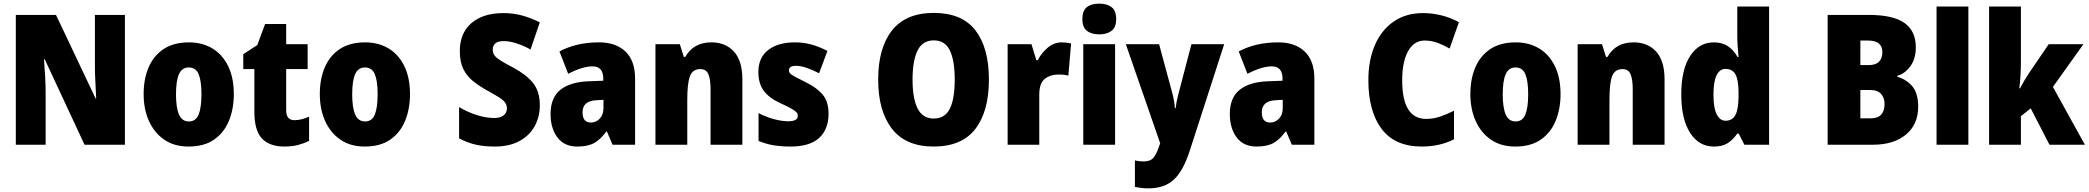

<svg xmlns="http://www.w3.org/2000/svg" viewBox="-20 -796 11487 1056"><path d="M667 0H445L226 -470H222Q226 -421 228.5 -372.5Q231 -324 231 -289V0H67V-714H288L506 -254H509Q507 -299 504.5 -346Q502 -393 502 -427V-714H667Z M1266 -278Q1266 -198 1239.5 -132.5Q1213 -67 1158 -28.5Q1103 10 1017 10Q938 10 883 -28Q828 -66 799 -131Q770 -196 770 -278Q770 -363 798 -427Q826 -491 881 -527Q936 -563 1020 -563Q1092 -563 1147.5 -530Q1203 -497 1234.5 -433Q1266 -369 1266 -278ZM948 -277Q948 -204 964.5 -166Q981 -128 1019 -128Q1057 -128 1072.5 -166Q1088 -204 1088 -278Q1088 -351 1072.5 -388Q1057 -425 1018 -425Q981 -425 964.5 -388.5Q948 -352 948 -277Z M1600 -135Q1619 -135 1638.5 -140Q1658 -145 1680 -154V-21Q1651 -7 1619 1.5Q1587 10 1544 10Q1463 10 1421 -34Q1379 -78 1379 -182V-416H1318V-498L1395 -548L1438 -664H1554V-553H1672V-416H1554V-189Q1554 -135 1600 -135Z M2235 -278Q2235 -198 2208.5 -132.5Q2182 -67 2127 -28.5Q2072 10 1986 10Q1907 10 1852 -28Q1797 -66 1768 -131Q1739 -196 1739 -278Q1739 -363 1767 -427Q1795 -491 1850 -527Q1905 -563 1989 -563Q2061 -563 2116.5 -530Q2172 -497 2203.5 -433Q2235 -369 2235 -278ZM1917 -277Q1917 -204 1933.5 -166Q1950 -128 1988 -128Q2026 -128 2041.5 -166Q2057 -204 2057 -278Q2057 -351 2041.5 -388Q2026 -425 1987 -425Q1950 -425 1933.5 -388.5Q1917 -352 1917 -277Z M2949 -217Q2949 -154 2921 -102.5Q2893 -51 2837.5 -20.5Q2782 10 2701 10Q2643 10 2598 0Q2553 -10 2505 -35V-207Q2554 -178 2604.5 -162.5Q2655 -147 2697 -147Q2733 -147 2750.5 -162Q2768 -177 2768 -200Q2768 -217 2759 -230.5Q2750 -244 2727 -259Q2704 -274 2662 -297Q2615 -323 2581 -350.5Q2547 -378 2528 -417Q2509 -456 2509 -515Q2509 -614 2573 -669Q2637 -724 2749 -724Q2805 -724 2854.5 -710Q2904 -696 2949 -673L2898 -524Q2857 -546 2819.5 -558Q2782 -570 2751 -570Q2718 -570 2704 -557Q2690 -544 2690 -524Q2690 -506 2699 -492.5Q2708 -479 2732.5 -463.5Q2757 -448 2803 -424Q2874 -386 2911.5 -340Q2949 -294 2949 -217Z M3275 -563Q3367 -563 3420 -512.5Q3473 -462 3473 -363V0H3349L3318 -73H3315Q3284 -30 3249 -10Q3214 10 3155 10Q3083 10 3045.5 -40.5Q3008 -91 3008 -169Q3008 -258 3061.5 -301.5Q3115 -345 3217 -349L3298 -352V-363Q3298 -431 3239 -431Q3211 -431 3177 -420.5Q3143 -410 3105 -390L3057 -513Q3101 -537 3155.5 -550Q3210 -563 3275 -563ZM3263 -245Q3221 -243 3202.5 -226Q3184 -209 3184 -178Q3184 -122 3230 -122Q3258 -122 3278.5 -143.5Q3299 -165 3299 -201V-247Z M3893 -563Q3971 -563 4017 -512Q4063 -461 4063 -360V0H3888V-305Q3888 -360 3876 -388Q3864 -416 3832 -416Q3789 -416 3774.5 -376.5Q3760 -337 3760 -248V0H3585V-553H3719L3741 -483H3749Q3771 -522 3806.5 -542.5Q3842 -563 3893 -563Z M4537 -170Q4537 -85 4485.5 -37.5Q4434 10 4328 10Q4280 10 4237.5 3.5Q4195 -3 4152 -21V-174Q4192 -153 4236 -141Q4280 -129 4315 -129Q4368 -129 4368 -159Q4368 -170 4360.5 -178.5Q4353 -187 4332 -199Q4311 -211 4269 -230Q4210 -257 4180.5 -297Q4151 -337 4151 -400Q4151 -479 4205 -521Q4259 -563 4352 -563Q4400 -563 4443 -551Q4486 -539 4531 -516L4485 -393Q4453 -410 4419 -422Q4385 -434 4359 -434Q4319 -434 4319 -409Q4319 -400 4325.5 -392.5Q4332 -385 4351.5 -374.5Q4371 -364 4411 -344Q4471 -315 4504 -276.5Q4537 -238 4537 -170Z M5419 -358Q5419 -184 5344.5 -87Q5270 10 5115 10Q4962 10 4886 -87.5Q4810 -185 4810 -359Q4810 -532 4886 -628.5Q4962 -725 5116 -725Q5271 -725 5345 -629Q5419 -533 5419 -358ZM4999 -358Q4999 -254 5027 -199Q5055 -144 5115 -144Q5177 -144 5204 -198Q5231 -252 5231 -358Q5231 -464 5204 -519Q5177 -574 5116 -574Q5054 -574 5026.5 -518Q4999 -462 4999 -358Z M5820 -563Q5845 -563 5871 -557L5856 -380Q5846 -383 5833 -384.5Q5820 -386 5800 -386Q5757 -386 5726.5 -362.5Q5696 -339 5696 -275V0H5522V-553H5653L5680 -465H5688Q5706 -502 5741 -532.5Q5776 -563 5820 -563Z M6026 -776Q6069 -776 6094 -756.5Q6119 -737 6119 -691Q6119 -646 6093.5 -626.5Q6068 -607 6026 -607Q5983 -607 5958 -626.5Q5933 -646 5933 -691Q5933 -737 5957.5 -756.5Q5982 -776 6026 -776ZM6113 -553V0H5938V-553Z M6172 -553H6355L6429 -279Q6434 -260 6437.5 -238.5Q6441 -217 6442 -201H6446Q6448 -219 6451.5 -237.5Q6455 -256 6461 -278L6533 -553H6713L6523 35Q6488 143 6436.5 191.5Q6385 240 6295 240Q6273 240 6255 237.5Q6237 235 6222 232V86Q6244 92 6270 92Q6307 92 6324.5 71Q6342 50 6358 0L6361 -8Z M7011 -563Q7103 -563 7156 -512.5Q7209 -462 7209 -363V0H7085L7054 -73H7051Q7020 -30 6985 -10Q6950 10 6891 10Q6819 10 6781.5 -40.5Q6744 -91 6744 -169Q6744 -258 6797.5 -301.5Q6851 -345 6953 -349L7034 -352V-363Q7034 -431 6975 -431Q6947 -431 6913 -420.5Q6879 -410 6841 -390L6793 -513Q6837 -537 6891.5 -550Q6946 -563 7011 -563ZM6999 -245Q6957 -243 6938.5 -226Q6920 -209 6920 -178Q6920 -122 6966 -122Q6994 -122 7014.5 -143.5Q7035 -165 7035 -201V-247Z M7815 -573Q7757 -573 7724.5 -514.5Q7692 -456 7692 -354Q7692 -142 7824 -142Q7864 -142 7901.5 -155Q7939 -168 7977 -187V-30Q7899 10 7800 10Q7652 10 7579 -87Q7506 -184 7506 -355Q7506 -464 7541.5 -547Q7577 -630 7644.5 -677Q7712 -724 7807 -724Q7856 -724 7906 -712Q7956 -700 8004 -674L7953 -529Q7920 -548 7886.5 -560.5Q7853 -573 7815 -573Z M8563 -278Q8563 -198 8536.5 -132.5Q8510 -67 8455 -28.5Q8400 10 8314 10Q8235 10 8180 -28Q8125 -66 8096 -131Q8067 -196 8067 -278Q8067 -363 8095 -427Q8123 -491 8178 -527Q8233 -563 8317 -563Q8389 -563 8444.5 -530Q8500 -497 8531.5 -433Q8563 -369 8563 -278ZM8245 -277Q8245 -204 8261.5 -166Q8278 -128 8316 -128Q8354 -128 8369.5 -166Q8385 -204 8385 -278Q8385 -351 8369.5 -388Q8354 -425 8315 -425Q8278 -425 8261.5 -388.5Q8245 -352 8245 -277Z M8965 -563Q9043 -563 9089 -512Q9135 -461 9135 -360V0H8960V-305Q8960 -360 8948 -388Q8936 -416 8904 -416Q8861 -416 8846.5 -376.5Q8832 -337 8832 -248V0H8657V-553H8791L8813 -483H8821Q8843 -522 8878.5 -542.5Q8914 -563 8965 -563Z M9406 10Q9324 10 9275.5 -65.5Q9227 -141 9227 -277Q9227 -414 9276 -488.5Q9325 -563 9406 -563Q9452 -563 9483.5 -542Q9515 -521 9537 -482H9542Q9539 -512 9537 -543Q9535 -574 9535 -599V-760H9710V0H9574L9543 -61H9535Q9511 -27 9482 -8.5Q9453 10 9406 10ZM9470 -132Q9508 -132 9524.5 -163Q9541 -194 9542 -262V-287Q9542 -353 9526 -385Q9510 -417 9470 -417Q9439 -417 9421.5 -382.5Q9404 -348 9404 -277Q9404 -202 9422 -167Q9440 -132 9470 -132Z M10257 -714Q10393 -714 10455 -669.5Q10517 -625 10517 -536Q10517 -472 10486.5 -431Q10456 -390 10415 -379V-374Q10466 -359 10498 -321Q10530 -283 10530 -209Q10530 -112 10463 -56Q10396 0 10281 0H10032V-714ZM10258 -438Q10297 -438 10315 -457Q10333 -476 10333 -509Q10333 -573 10255 -573H10212V-438ZM10212 -301V-145H10266Q10308 -145 10326.5 -165.5Q10345 -186 10345 -224Q10345 -258 10326 -279.5Q10307 -301 10264 -301Z M10806 0H10631V-760H10806Z M11095 -459Q11095 -423 11093 -384Q11091 -345 11086 -310H11090Q11101 -331 11114.5 -354Q11128 -377 11139 -393L11248 -553H11439L11271 -318L11447 0H11252L11149 -200L11095 -157V0H10920V-760H11095Z"/></svg>

Font: Noto Sans Oriya Cond Blk
Style: Regular
Weight: 900
Width: 3
Designer: Amélie Bonet and Sol Matas
Foundry: Google LLC
Version: Version 2.006; ttfautohint (v1.8.4.7-5d5b)